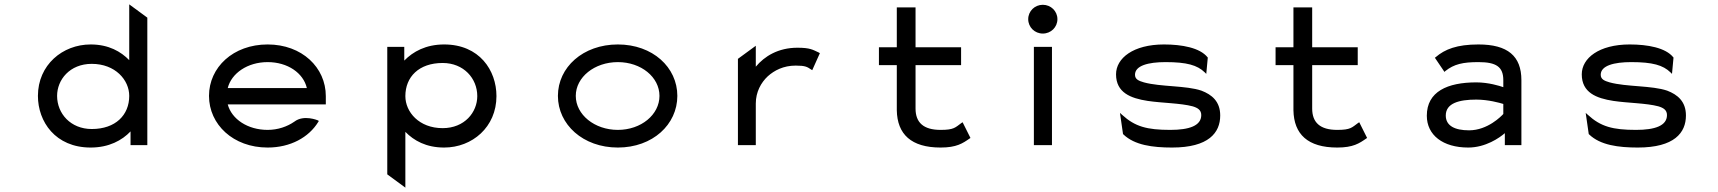

<svg xmlns="http://www.w3.org/2000/svg" viewBox="-20 -666 7882 881"><path d="M579 -63V0H656V-585L573 -646V-390C535 -429 479 -462 396 -462C267 -462 154 -368 154 -226C154 -108 234 11 396 11C480 11 540 -22 579 -63ZM573 -226C573 -138 510 -74 401 -74C304 -74 242 -145 242 -226C242 -300 300 -373 401 -373C509 -373 573 -299 573 -226Z M1475 -187V-225C1475 -356 1366 -462 1208 -462C1050 -462 939 -357 939 -226C939 -95 1050 11 1208 11C1313 11 1397 -36 1440 -106L1443 -111L1438 -114C1438 -114 1374 -141 1331 -108C1298 -85 1255 -70 1208 -70C1117 -70 1043 -119 1025 -187ZM1025 -262C1042 -330 1116 -381 1208 -381C1300 -381 1372 -331 1388 -262Z M1835 -388V-451H1757V134L1840 195V-61C1879 -21 1935 11 2018 11C2147 11 2258 -83 2258 -225C2258 -343 2180 -462 2018 -462C1934 -462 1875 -429 1835 -388ZM1840 -225C1840 -313 1902 -377 2011 -377C2108 -377 2170 -306 2170 -225C2170 -151 2112 -78 2011 -78C1903 -78 1840 -152 1840 -225Z M2815 -381C2922 -381 3006 -312 3006 -226C3006 -140 2922 -70 2815 -70C2708 -70 2622 -140 2622 -226C2622 -312 2708 -381 2815 -381ZM2815 11C2975 11 3088 -95 3088 -226C3088 -357 2975 -462 2815 -462C2655 -462 2540 -357 2540 -226C2540 -95 2655 11 2815 11Z M3737 -425C3709 -438 3697 -447 3639 -447C3551 -447 3488 -408 3448 -360V-456L3366 -396V0H3448V-191C3448 -244 3472 -287 3503 -316C3533 -343 3575 -365 3631 -365C3676 -365 3684 -359 3702 -347L3707 -344L3742 -422Z M4433 -33 4397 -105 4392 -102C4363 -81 4358 -70 4296 -70C4217 -70 4181 -104 4181 -168V-367H4390V-449H4181V-632H4095V-449H4013V-367H4095V-160C4097 -50 4161 11 4296 11C4369 11 4397 -8 4430 -31Z M4765 -512C4802 -512 4832 -541 4832 -578C4832 -615 4802 -644 4765 -644C4728 -644 4698 -615 4698 -578C4698 -541 4728 -512 4765 -512ZM4807 -451H4724V0H4807Z M5135 -49C5186 0 5269 11 5358 11C5526 11 5579 -57 5579 -136C5579 -201 5540 -232 5493 -250C5423 -274 5306 -267 5229 -288C5205 -295 5188 -302 5188 -323C5188 -365 5249 -381 5328 -381C5426 -381 5474 -367 5508 -334L5515 -327L5522 -402L5521 -403C5486 -447 5403 -462 5321 -462C5180 -462 5101 -399 5101 -325C5101 -241 5168 -215 5246 -203C5312 -193 5397 -193 5453 -178C5476 -171 5492 -161 5492 -138C5492 -89 5437 -70 5350 -70C5243 -70 5188 -85 5129 -139L5119 -148L5133 -51Z M6253 -33 6217 -105 6212 -102C6183 -81 6178 -70 6116 -70C6037 -70 6001 -104 6001 -168V-367H6210V-449H6001V-632H5915V-449H5833V-367H5915V-160C5917 -50 5981 11 6116 11C6189 11 6217 -8 6250 -31Z M6564 -401 6608 -336 6612 -340C6652 -372 6693 -381 6764 -381C6846 -381 6878 -359 6878 -298V-266C6861 -272 6810 -288 6754 -288C6622 -288 6527 -246 6527 -135C6527 -46 6601 11 6717 11C6797 11 6861 -34 6885 -55V0H6961V-298C6961 -409 6898 -462 6764 -462C6665 -462 6610 -440 6568 -404ZM6614 -136C6614 -193 6676 -209 6754 -209C6809 -209 6862 -194 6878 -189V-143C6869 -133 6806 -68 6721 -68C6655 -68 6614 -89 6614 -136Z M7272 -49C7323 0 7406 11 7495 11C7663 11 7716 -57 7716 -136C7716 -201 7677 -232 7630 -250C7560 -274 7443 -267 7366 -288C7342 -295 7325 -302 7325 -323C7325 -365 7386 -381 7465 -381C7563 -381 7611 -367 7645 -334L7652 -327L7659 -402L7658 -403C7623 -447 7540 -462 7458 -462C7317 -462 7238 -399 7238 -325C7238 -241 7305 -215 7383 -203C7449 -193 7534 -193 7590 -178C7613 -171 7629 -161 7629 -138C7629 -89 7574 -70 7487 -70C7380 -70 7325 -85 7266 -139L7256 -148L7270 -51Z"/></svg>

Font: Charger Monospace
Style: Regular
Weight: 400
Designer: Jasper
Foundry: Cannot Into Space Fonts
Version: Version 0.980